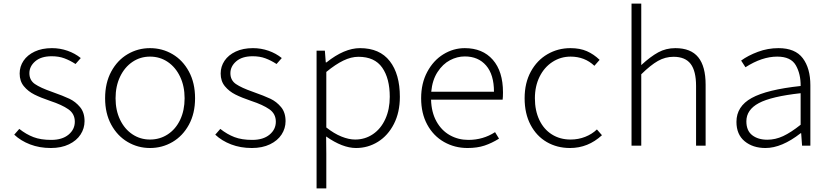

<svg xmlns="http://www.w3.org/2000/svg" viewBox="-20 -808 4603 1065"><path d="M59 -61 87 -93Q125 -63 165.5 -47.5Q206 -32 264 -32Q325 -32 360 -61Q395 -90 395 -133Q395 -177 359 -202Q323 -227 259 -248Q206 -266 171 -283.5Q136 -301 112.5 -329.5Q89 -358 89 -400Q89 -439 110.5 -471Q132 -503 172.5 -522Q213 -541 268 -541Q313 -541 354.5 -526.5Q396 -512 428 -486L399 -453Q368 -473 337 -484.5Q306 -496 267 -496Q208 -496 175.5 -468Q143 -440 143 -402Q143 -363 173.5 -342Q204 -321 267 -299Q332 -276 365.5 -260Q399 -244 424 -214Q449 -184 449 -136Q449 -96 427 -62Q405 -28 362.5 -7.5Q320 13 262 13Q199 13 147 -7Q95 -27 59 -61Z M563 -263Q563 -348 597 -411Q631 -474 688 -507.5Q745 -541 812 -541Q880 -541 937 -507.5Q994 -474 1028 -411Q1062 -348 1062 -263Q1062 -179 1028 -116.5Q994 -54 937 -20.5Q880 13 812 13Q745 13 688 -20.5Q631 -54 597 -116.5Q563 -179 563 -263ZM1004 -263Q1004 -330 979 -382.5Q954 -435 910.5 -464.5Q867 -494 812 -494Q758 -494 714.5 -464.5Q671 -435 646 -382.5Q621 -330 621 -263Q621 -196 646 -144Q671 -92 714.5 -63Q758 -34 812 -34Q867 -34 911 -63Q955 -92 979.5 -144Q1004 -196 1004 -263Z M1174 -61 1202 -93Q1240 -63 1280.5 -47.5Q1321 -32 1379 -32Q1440 -32 1475 -61Q1510 -90 1510 -133Q1510 -177 1474 -202Q1438 -227 1374 -248Q1321 -266 1286 -283.5Q1251 -301 1227.5 -329.5Q1204 -358 1204 -400Q1204 -439 1225.5 -471Q1247 -503 1287.5 -522Q1328 -541 1383 -541Q1428 -541 1469.5 -526.5Q1511 -512 1543 -486L1514 -453Q1483 -473 1452 -484.5Q1421 -496 1382 -496Q1323 -496 1290.5 -468Q1258 -440 1258 -402Q1258 -363 1288.5 -342Q1319 -321 1382 -299Q1447 -276 1480.5 -260Q1514 -244 1539 -214Q1564 -184 1564 -136Q1564 -96 1542 -62Q1520 -28 1477.5 -7.5Q1435 13 1377 13Q1314 13 1262 -7Q1210 -27 1174 -61Z M1736 -527H1782L1787 -462H1791Q1890 -541 1977 -541Q2086 -541 2142 -469Q2198 -397 2198 -271Q2198 -185 2165 -120.5Q2132 -56 2076.5 -21.5Q2021 13 1955 13Q1880 13 1789 -51L1790 45V237H1736ZM2142 -271Q2142 -373 2100 -433Q2058 -493 1968 -493Q1928 -493 1884.5 -472Q1841 -451 1790 -409V-101Q1833 -67 1874 -50.5Q1915 -34 1950 -34Q2005 -34 2049 -64Q2093 -94 2117.5 -148Q2142 -202 2142 -271Z M2316 -263Q2316 -346 2350 -409.5Q2384 -473 2439.5 -507Q2495 -541 2558 -541Q2657 -541 2713.5 -476.5Q2770 -412 2770 -296Q2770 -268 2768 -255H2371Q2373 -185 2401 -134.5Q2429 -84 2475.5 -58Q2522 -32 2578 -32Q2660 -32 2726 -75L2748 -39Q2708 -14 2667.5 -0.5Q2627 13 2573 13Q2502 13 2443 -20.5Q2384 -54 2350 -116.5Q2316 -179 2316 -263ZM2720 -299Q2720 -394 2676.5 -444.5Q2633 -495 2558 -495Q2516 -495 2476 -474Q2436 -453 2407 -408.5Q2378 -364 2372 -299Z M2890 -263Q2890 -348 2924.5 -411Q2959 -474 3017 -507.5Q3075 -541 3144 -541Q3197 -541 3235.5 -524Q3274 -507 3306 -476L3277 -443Q3223 -494 3145 -494Q3090 -494 3044.5 -464.5Q2999 -435 2973 -382.5Q2947 -330 2947 -263Q2947 -195 2971.5 -143Q2996 -91 3041 -62.5Q3086 -34 3145 -34Q3188 -34 3226 -49Q3264 -64 3291 -90L3319 -58Q3242 13 3142 13Q3070 13 3013 -20Q2956 -53 2923 -115.5Q2890 -178 2890 -263Z M3483 -788H3537V-447Q3588 -494 3631 -517.5Q3674 -541 3726 -541Q3812 -541 3853 -490.5Q3894 -440 3894 -338V0H3841V-331Q3841 -414 3811 -453.5Q3781 -493 3716 -493Q3670 -493 3629.5 -470Q3589 -447 3537 -396V0H3483Z M4065 -132Q4065 -218 4149.5 -264.5Q4234 -311 4421 -331Q4422 -397 4394.5 -445.5Q4367 -494 4291 -494Q4207 -494 4115 -435L4091 -472Q4129 -500 4184 -520.5Q4239 -541 4298 -541Q4391 -541 4433 -485Q4475 -429 4475 -335V0H4429L4424 -69H4421Q4316 13 4226 13Q4156 13 4110.5 -24.5Q4065 -62 4065 -132ZM4421 -116V-291Q4258 -273 4189 -236Q4120 -199 4120 -135Q4120 -83 4152.5 -58Q4185 -33 4236 -33Q4281 -33 4324 -53Q4367 -73 4421 -116Z"/></svg>

Font: Nebula Sans Light
Style: Regular
Weight: 300
Designer: Paul D. Hunt for Adobe (as Source Sans)
Foundry: Nebula Entertainment & Broadcasting LLC
Version: Version 1.010